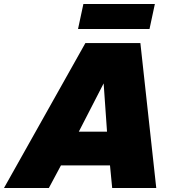

<svg xmlns="http://www.w3.org/2000/svg" viewBox="-67 -947 874 967"><path d="M640 -730 720 0H498L487 -114H240L179 0H-47L363 -730ZM326 -801 353 -927H713L686 -801ZM330 -284H472L455 -527Z"/></svg>

Font: Nacelle Black
Style: Italic
Weight: 900
Italic angle: -12°
Designer: Sora Sagano
Foundry: Sora Sagano
Version: Version 1.000;FEAKit 1.0